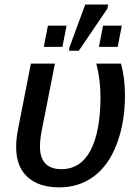

<svg xmlns="http://www.w3.org/2000/svg" viewBox="-20 -805 603 835"><path d="M487.8 -178.7Q452.6 -85.9 388.4 -38.1Q324.2 9.8 237.8 9.8Q148.9 9.8 99.6 -35.2Q50.3 -80.1 50.3 -165Q50.3 -200.2 57.6 -238.8L114.3 -528.3H218.8L160.6 -232.4Q153.8 -196.3 153.8 -166.5Q153.8 -119.1 177 -94.2Q200.2 -69.3 247.6 -69.3Q330.6 -69.3 373.8 -151.1Q417 -232.9 417 -385.7Q417 -457.5 398.9 -528.3H506.3Q523.4 -465.8 523.4 -390.1Q523.4 -272 487.8 -178.7ZM446.8 -767.1 322.8 -584.5H279.8L282.7 -600.6L350.6 -785.2H450.2ZM269.5 -693.4 251.5 -601.1H170.4L188.5 -693.4ZM509.8 -693.4 491.7 -601.1H410.2L428.2 -693.4Z"/></svg>

Font: Arimo Medium
Style: Italic
Weight: 500
Italic angle: -12°
Designer: Steve Matteson
Foundry: Monotype Imaging Inc.
Version: Version 1.33